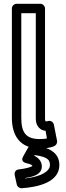

<svg xmlns="http://www.w3.org/2000/svg" viewBox="-20 -751 351 1019"><path d="M93 -126V-681H170V-120C170 -82 194 -58 222 -57L229 -16C217 -14 206 -13 191 -13C116 -13 93 -49 93 -126ZM43 -126C43 -33 85 37 191 37C223 37 248 33 267 25C277 21 285 9 283 -3L266 -89C263 -103 250 -112 237 -109C228 -107 228 -107 222 -107C222 -107 219 -111 219 -120V-706C219 -717 209 -731 194 -731H68C57 -731 43 -721 43 -706ZM164 72C235 82 245 99 245 125C245 158 198 187 113 196V194C150 188 202 178 202 132C202 104 182 85 162 76ZM153 20C144 19 134 24 129 33L103 79C86 109 118 114 120 115C149 121 152 128 152 130C146 135 119 144 80 148C59 150 56 168 58 178L69 228C71 239 83 249 95 248C185 242 295 215 295 125C295 59 241 29 153 20Z"/></svg>

Font: Falling Sky
Style: ExtOu
Weight: 400
Designer: Paul D. Hunt
Foundry: Adobe Systems Incorporated
Version: Version 1.02